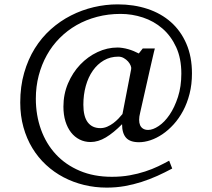

<svg xmlns="http://www.w3.org/2000/svg" viewBox="-20 -711 976 884"><path d="M584 -393.1Q585.4 -399.4 581.5 -409.2Q577.6 -418.9 569.6 -428Q561.5 -437 550 -443.6Q538.6 -450.2 524.9 -450.2Q487.8 -450.2 458 -432.9Q428.2 -415.5 407.2 -385.5Q386.2 -355.5 375 -315.2Q363.8 -274.9 363.8 -229Q363.8 -174.8 384 -147.9Q404.3 -121.1 441.9 -121.1Q458.5 -121.1 473.6 -127.7Q488.8 -134.3 501.7 -144Q514.6 -153.8 525.4 -165Q536.1 -176.3 543.9 -186ZM863.8 -373Q863.8 -322.3 852.8 -279.1Q841.8 -235.8 823 -200.7Q804.2 -165.5 779.5 -138.4Q754.9 -111.3 727.8 -93Q700.7 -74.7 672.9 -65.4Q645 -56.2 620.1 -56.2Q578.6 -56.2 560.3 -76.9Q542 -97.7 542 -139.2Q502.9 -99.6 467.5 -78.4Q432.1 -57.1 397 -57.1Q369.6 -57.1 346.7 -68.6Q323.7 -80.1 307.1 -101.3Q290.5 -122.6 281.2 -152.6Q272 -182.6 272 -220.2Q272 -277.3 293.2 -327.1Q314.5 -377 349.4 -413.6Q384.3 -450.2 429 -471.2Q473.6 -492.2 521 -492.2Q531.7 -492.2 544.4 -490.2Q557.1 -488.3 570.1 -484.6Q583 -481 595.5 -475.8Q607.9 -470.7 619.1 -464.8L637.2 -487.8H692.9Q691.9 -484.9 688.5 -470.5Q685.1 -456.1 680.2 -434.8Q675.3 -413.6 669.2 -387Q663.1 -360.4 657.2 -333.5Q642.6 -270 625 -190.9Q620.6 -173.8 620.6 -159.4Q620.6 -145 625 -134.8Q629.4 -124.5 638.7 -118.7Q647.9 -112.8 662.1 -112.8Q684.1 -112.8 710.9 -130.9Q737.8 -148.9 760.7 -182.6Q783.7 -216.3 799.3 -264.4Q814.9 -312.5 814.9 -372.1Q814.9 -442.4 791 -494.1Q767.1 -545.9 727.8 -579.8Q688.5 -613.8 638.2 -630.4Q587.9 -647 535.2 -647Q478 -647 427 -633.5Q376 -620.1 332.8 -595.5Q289.6 -570.8 254.6 -535.6Q219.7 -500.5 195.6 -457Q171.4 -413.6 158.2 -363Q145 -312.5 145 -256.8Q145 -180.7 168.7 -114.7Q192.4 -48.8 237.3 -0.5Q282.2 47.9 347.2 75.4Q412.1 103 495.1 103Q539.1 103 577.1 96.2Q615.2 89.4 647.9 78.6Q680.7 67.9 708.3 54.7Q735.8 41.5 758.8 28.8L772.9 64.9Q739.3 83 704.1 98.9Q668.9 114.7 631.6 126.7Q594.2 138.7 554.4 145.8Q514.6 152.8 471.2 152.8Q417.5 152.8 367.2 140.6Q316.9 128.4 272.7 105.2Q228.5 82 191.9 48.1Q155.3 14.2 128.9 -29.3Q102.5 -72.8 87.9 -125.5Q73.2 -178.2 73.2 -238.8Q73.2 -313 91.1 -375.2Q108.9 -437.5 140.1 -487.8Q171.4 -538.1 214.1 -576.2Q256.8 -614.3 306.6 -639.6Q356.4 -665 411.4 -678Q466.3 -690.9 522 -690.9Q596.2 -690.9 658.9 -670.2Q721.7 -649.4 767.1 -609.1Q812.5 -568.8 838.1 -509.5Q863.8 -450.2 863.8 -373Z"/></svg>

Font: Charis SIL Am
Style: Regular
Weight: 400
Foundry: SIL International
Version: Version 5.000